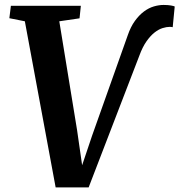

<svg xmlns="http://www.w3.org/2000/svg" viewBox="-20 -767 741 792"><path d="M82.5 -679.2 18.6 -691.9 24.9 -743.2H313.5L308.1 -691.4L224.6 -679.2L297.9 -230.5L318.8 -85.4L359.9 -207.5L506.8 -621.1Q519 -656.7 536.6 -680.9Q554.2 -705.1 574 -719.7Q593.8 -734.4 614.7 -740.5Q635.7 -746.6 654.8 -746.6Q672.9 -746.6 685.1 -744.4Q697.3 -742.2 700.7 -740.2L692.4 -654.8Q686.5 -656.2 680.2 -656.2Q667 -656.2 650.6 -651.1Q634.3 -646 617.4 -632.8Q600.6 -619.6 584.2 -596.4Q567.9 -573.2 554.7 -537.1L345.7 5.9H209.5Z"/></svg>

Font: Merriweather Bold
Style: Italic
Weight: 700
Italic angle: -7°
Designer: Eben Sorkin ( eben@eyebytes.com )
Foundry: Eben Sorkin ( eben@eyebytes.com )
Version: Version 1.5; ttfautohint (v0.97) -l 13 -r 13 -G 200 -x 24 -f